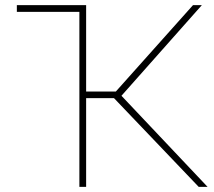

<svg xmlns="http://www.w3.org/2000/svg" viewBox="-20 -731 837 751"><path d="M425.8 -347.2H316.9V0H290.5V-684.6H45.9V-710.9H316.9V-373H433.1L734.9 -710.9H769.5L455.1 -356.4L792 0H757.3Z"/></svg>

Font: Roboto Thin
Style: Regular
Weight: 250
Designer: Google
Version: Version 2.134; 2016